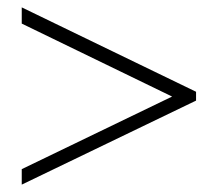

<svg xmlns="http://www.w3.org/2000/svg" viewBox="-20 -551 584 521"><path d="M512 -278 39 -50V-92L447 -289L39 -487V-531L512 -302Z"/></svg>

Font: Ekushey Sumon
Style: Regular
Weight: 400
Designer: Al Mamun Sumon
Foundry: Al Mamun Sumon
Version: Version 1.0